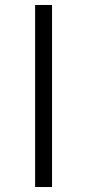

<svg xmlns="http://www.w3.org/2000/svg" viewBox="-20 -746 350 771"><path d="M189 -726V5H121V-726Z"/></svg>

Font: SUIT Medium
Style: Regular
Weight: 500
Designer: Sunn Youn; Korean Glyphs from Source Han Sans (Sandoll Communications; Soo-young Jang, Joo-yeon Kang)
Foundry: Sunn
Version: Version 1.120